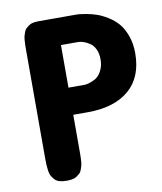

<svg xmlns="http://www.w3.org/2000/svg" viewBox="-80 -765 701 830"><g transform="rotate(-10 270.5 -350.0)"><path d="M287.1 -275.9H223.1V-113.8Q223.1 -99.6 222.9 -92.3Q222.7 -85 221.9 -72.3Q221.2 -59.6 219 -52.5Q216.8 -45.4 213.4 -35.6Q210 -25.9 204.3 -20.8Q198.7 -15.6 190.7 -10Q182.6 -4.4 171.4 -2.2Q160.2 0 146 0Q127.9 0 114.5 -3.9Q101.1 -7.8 93 -17.1Q85 -26.4 80.3 -34.9Q75.7 -43.5 73.7 -59.3Q71.8 -75.2 71.3 -85Q70.8 -94.7 70.8 -113.8V-585.9Q70.8 -600.1 71 -607.4Q71.3 -614.7 72 -627.7Q72.8 -640.6 74.7 -647.5Q76.7 -654.3 80.1 -664.1Q83.5 -673.8 89.1 -679.2Q94.7 -684.6 102.5 -690.2Q110.4 -695.8 121.3 -698Q132.3 -700.2 146 -700.2H311Q315.9 -700.2 323.7 -699.7Q331.5 -699.2 354.7 -695.1Q377.9 -690.9 398.9 -683.8Q419.9 -676.8 445.6 -661.1Q471.2 -645.5 489.5 -624.5Q507.8 -603.5 520.5 -569.1Q533.2 -534.7 533.2 -492.2Q533.2 -386.7 468.5 -331.3Q403.8 -275.9 287.1 -275.9ZM291 -395Q294.4 -395 300.5 -395.5Q306.6 -396 322.3 -401.4Q337.9 -406.7 349.6 -415.8Q361.3 -424.8 371.1 -444.8Q380.9 -464.8 380.9 -492.2Q380.9 -517.6 372.1 -535.9Q363.3 -554.2 350.8 -562.7Q338.4 -571.3 325.9 -576.2Q313.5 -581.1 304.7 -581.5L295.9 -582H223.1V-395Z"/></g></svg>

Font: Concert One
Style: Regular
Weight: 400
Designer: Johan Kallas, Mihkel Virkus
Foundry: Johan Kallas, Mihkel Virkus
Version: Version 1.003